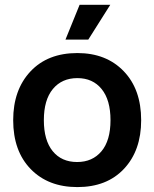

<svg xmlns="http://www.w3.org/2000/svg" viewBox="-20 -760 634 789"><path d="M297.9 8.8Q178.2 8.8 106.2 -65.2Q34.2 -139.2 34.2 -266.1Q34.2 -390.6 105 -466.3Q175.8 -542 297.9 -542Q416.5 -542 488.3 -467.5Q560.1 -393.1 560.1 -266.1Q560.1 -141.6 489.7 -66.4Q419.4 8.8 297.9 8.8ZM160.2 -266.1Q160.2 -183.6 196.5 -138.9Q232.9 -94.2 296.9 -94.2Q359.9 -94.2 397 -138.4Q434.1 -182.6 434.1 -266.1Q434.1 -349.1 397.7 -394Q361.3 -439 297.9 -439Q234.4 -439 197.3 -394.3Q160.2 -349.6 160.2 -266.1ZM249 -597.2 307.1 -740.2H433.1L342.8 -597.2Z"/></svg>

Font: Lumene Sans
Style: Bold
Weight: 600
Designer: Deni Anggara
Version: Version 1.003;Glyphs 3.1.2 (3151)